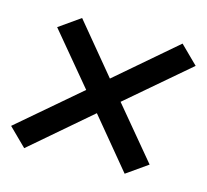

<svg xmlns="http://www.w3.org/2000/svg" viewBox="-99 -710 797 741"><g transform="rotate(15 300.0 -340.0)"><path d="M57 -66 -14 -136 230 -345 59 -550 143 -609 307 -411 543 -614 614 -544 370 -335 541 -130 457 -71 293 -269Z"/></g></svg>

Font: Iosevka Extended
Style: Bold Italic
Weight: 700
Width: 7
Italic angle: -9°
Monospace: yes
Designer: Belleve Invis
Foundry: Belleve Invis
Version: Version 32.5.0; ttfautohint (v1.8.4)